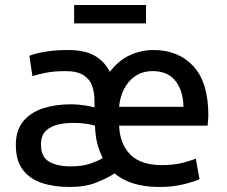

<svg xmlns="http://www.w3.org/2000/svg" viewBox="-20 -732 902 764"><path d="M256 12Q193 12 145 -4.5Q97 -21 70 -57.5Q43 -94 43 -155Q43 -214 72.5 -249.5Q102 -285 151.5 -301Q201 -317 262 -317Q290 -317 318 -312.5Q346 -308 356 -305V-330Q356 -362 347 -389Q338 -416 313 -432.5Q288 -449 241 -449Q193 -449 160 -442Q127 -435 109 -429L97 -510Q118 -519 158.5 -526Q199 -533 250 -533Q317 -533 356.5 -510.5Q396 -488 417 -446Q451 -491 496 -512Q541 -533 590 -533Q690 -533 749.5 -468.5Q809 -404 809 -273Q809 -264 808 -252.5Q807 -241 806 -232H454Q457 -158 499 -116.5Q541 -75 624 -75Q671 -75 706 -84Q741 -93 759 -101L774 -19Q756 -10 712 1Q668 12 614 12Q500 12 436 -42Q407 -23 363 -5.5Q319 12 256 12ZM454 -307H710Q709 -370 678.5 -409.5Q648 -449 588 -449Q547 -449 518 -429Q489 -409 473 -376.5Q457 -344 454 -307ZM260 -70Q309 -70 341 -81.5Q373 -93 389 -103Q374 -133 366.5 -163.5Q359 -194 358 -232Q346 -236 323.5 -239.5Q301 -243 272 -243Q241 -243 211.5 -236.5Q182 -230 162.5 -211.5Q143 -193 143 -157Q143 -108 175 -89Q207 -70 260 -70ZM275 -639V-712H561V-639Z"/></svg>

Font: Ubuntu Sans Medium
Style: Regular
Weight: 500
Designer: Dalton Maag Ltd
Foundry: Dalton Maag Ltd
Version: Version 1.006; ttfautohint (v1.8.4.7-5d5b)